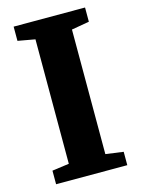

<svg xmlns="http://www.w3.org/2000/svg" viewBox="-114 -808 641 874"><g transform="rotate(-15 207.0 -371.5)"><path d="M119.5 -75V-661.5L38.5 -676V-743H375V-676L291.5 -661.5V-74.5L375 -63V0H39.5V-64Z"/></g></svg>

Font: Merriweather 24pt Black
Style: Regular
Weight: 900
Designer: Eben Sorkin
Foundry: Eben Sorkin
Version: Version 2.100